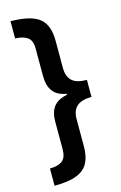

<svg xmlns="http://www.w3.org/2000/svg" viewBox="-132 -774 625 992"><g transform="rotate(-15 180.5 -278.0)"><path d="M31 162V70Q77 69 98.5 51.5Q120 34 120 -9V-156Q120 -208 142.5 -237Q165 -266 214 -275V-281Q165 -289 142.5 -319Q120 -349 120 -402V-548Q120 -593 95.5 -609Q71 -625 31 -626V-718Q140 -717 185 -681Q230 -645 230 -561V-415Q230 -369 254.5 -346Q279 -323 334 -323V-232Q282 -232 256 -210Q230 -188 230 -141V5Q230 59 211.5 93.5Q193 128 149.5 145Q106 162 31 162Z"/></g></svg>

Font: Noto Sans Disp Cond SemBd
Style: Regular
Weight: 600
Width: 3
Designer: Monotype Design Team
Foundry: Monotype Imaging Inc.
Version: Version 2.000;GOOG;noto-source:20170915:90ef993387c0; ttfaut